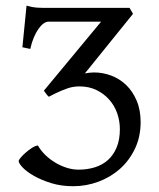

<svg xmlns="http://www.w3.org/2000/svg" viewBox="-20 -643 561 678"><path d="M476.6 -211.9Q476.6 -160.2 456.8 -118.4Q437 -76.7 404.1 -47.1Q371.1 -17.6 327.9 -1.5Q284.7 14.6 238.3 14.6Q196.3 14.6 160.9 3.7Q125.5 -7.3 99.9 -22Q74.2 -36.6 60.1 -51.5Q45.9 -66.4 45.9 -74.7Q45.9 -77.6 52.7 -85.9Q59.6 -94.2 69.8 -103.3Q80.1 -112.3 91.8 -120.1Q103.5 -127.9 113.8 -129.4Q124 -111.3 140.1 -95.7Q156.2 -80.1 175.5 -68.6Q194.8 -57.1 215.8 -50.5Q236.8 -43.9 257.3 -43.9Q288.1 -43.9 314.9 -52.2Q341.8 -60.5 361.3 -78.1Q380.9 -95.7 392.1 -122.8Q403.3 -149.9 403.3 -187Q403.3 -216.3 393.6 -243.7Q383.8 -271 365.2 -291.7Q346.7 -312.5 320.3 -325.2Q293.9 -337.9 260.7 -337.9Q238.8 -337.9 219.2 -331.3Q199.7 -324.7 176.3 -313.5L152.3 -301.3L151.4 -302.2Q147.9 -305.2 143.1 -311.5Q138.2 -317.9 135.7 -321.8L135.3 -322.8V-323.2Q135.3 -323.2 135.3 -323.2Q135.7 -323.2 135.7 -323.7L336.9 -566.4H150.4Q142.6 -566.4 133.5 -559.8Q124.5 -553.2 115.7 -540.8Q106.9 -528.3 99.4 -510.5Q91.8 -492.7 86.9 -470.2L59.1 -476.1L73.7 -623Q84 -620.1 93 -618.4Q102.1 -616.7 111.6 -616Q121.1 -615.2 132.3 -615.2Q144 -615.2 159.7 -615.2H437.5L449.7 -594.2L279.8 -383.8Q288.1 -385.3 295.9 -386.2Q303.7 -387.2 311.5 -387.2Q343.3 -387.2 373 -376Q402.8 -364.7 425.8 -342.5Q448.7 -320.3 462.6 -287.6Q476.6 -254.9 476.6 -211.9Z"/></svg>

Font: Gentium
Style: Regular
Weight: 400
Designer: J. Victor Gaultney
Version: Version 1.03; 2011; OFL 1.1 release